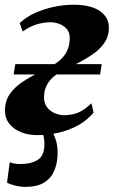

<svg xmlns="http://www.w3.org/2000/svg" viewBox="-26 -546 468 790"><path d="M80.5 223Q58.5 223 37.8 218Q17 213 3 205.5L14 121.5Q20.5 124.5 33 126.8Q45.5 129 56 129Q100 129 127 113.2Q154 97.5 156.5 56.5Q157.5 37.5 155 22.8Q152.5 8 149 0L150 -23.5H177Q191 -5 201.5 23.5Q212 52 211 88Q210 127 197 157.2Q184 187.5 155.8 205Q127.5 222.5 80.5 223ZM127 10Q91 10 60.8 -2Q30.5 -14 12.2 -37Q-6 -60 -5.5 -92.5Q-5 -132 14.8 -159.8Q34.5 -187.5 65.5 -208.2Q96.5 -229 131.2 -246Q166 -263 197 -281Q229 -300 245 -327.2Q261 -354.5 261 -388Q261.5 -412.5 248.5 -427Q235.5 -441.5 217.2 -448Q199 -454.5 183.5 -454.5Q152 -454.5 123.2 -445.2Q94.5 -436 67.5 -416.5L55 -451Q81 -475.5 117 -492Q153 -508.5 194.2 -517.5Q235.5 -526.5 277 -526.5Q348 -526.5 385.5 -500.2Q423 -474 422 -429.5Q421.5 -395 403.2 -369Q385 -343 355.5 -322.8Q326 -302.5 291.8 -285Q257.5 -267.5 224.5 -250.5Q203.5 -239.5 188 -224.5Q172.5 -209.5 164 -190.2Q155.5 -171 155 -146Q155 -120 168.5 -103.5Q182 -87 201.2 -79.5Q220.5 -72 236.5 -72Q265.5 -72 291 -80.8Q316.5 -89.5 350.5 -121L359 -82.5Q331.5 -50 294.2 -29.8Q257 -9.5 214.2 0.2Q171.5 10 127 10ZM30 -239.5 37 -282H392.5L386 -239.5Z"/></svg>

Font: Merriweather 120pt Black
Style: Italic
Weight: 900
Italic angle: -7.8°
Version: Version 2.101